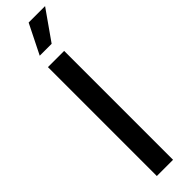

<svg xmlns="http://www.w3.org/2000/svg" viewBox="-323 -924 907 907"><g transform="rotate(-45 130.5 -470.5)"><path d="M174.8 -727.5V0H66.4V-727.5ZM77.1 -793 150.9 -940.9H260.7L156.7 -793Z"/></g></svg>

Font: Inter Display Medium
Style: Regular
Weight: 500
Designer: Rasmus Andersson
Foundry: rsms
Version: Version 4.001;git-9221beed3